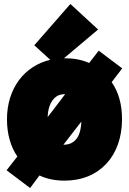

<svg xmlns="http://www.w3.org/2000/svg" viewBox="-20 -862 647 963"><path d="M131 81 178 18C216 36 257 44 304 44C479 44 592 -80 592 -264C592 -338 575 -400 540 -450L593 -519L475 -608C464 -594 444 -567 427 -546C388 -564 344 -570 301 -570L472 -714L333 -842L152 -635L232 -562C104 -532 15 -420 15 -264C15 -190 33 -127 67 -77L13 -8ZM298 -136 370 -229C376 -237 382 -244 388 -252C386 -191 365 -136 298 -136ZM219 -275C221 -332 242 -371 276 -385C286 -388 296 -390 307 -390L237 -298C231 -290 225 -283 219 -275Z"/></svg>

Font: Repo ExtraBlack
Style: Regular
Weight: 400
Designer: Stefan Peev
Foundry: Context Ltd
Version: Version 001.502